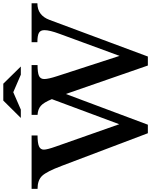

<svg xmlns="http://www.w3.org/2000/svg" viewBox="90 -1038 939 1194"><g transform="rotate(-90 560.0 -440.5)"><path d="M684 -555 810 -167 947 -540Q970 -602 970 -634Q970 -659 953 -668.5Q936 -678 895 -678V-714H1137V-678Q1062 -678 1034 -603L806 9H750L573 -501L382 9H329L126 -527Q91 -620 64 -648.5Q37 -677 -17 -677V-714H315V-677Q268 -677 247.5 -668Q227 -659 227 -638Q227 -617 246 -564L385 -169L541 -588Q520 -639 499 -657Q478 -675 443 -677V-714H753V-677Q705 -677 685.5 -668Q666 -659 666 -635Q666 -610 684 -555ZM532 -890H637L744 -781H693L584 -828L476 -781H424Z"/></g></svg>

Font: Kolar Light
Style: Regular
Weight: 300
Designer: Ramakrishna Saiteja (Kannada); Shiva Nallaperumal (Latin)
Foundry: Indian Type Foundry
Version: Version 1.001;PS 1.0;hotconv 1.0.88;makeotf.lib2.5.647800